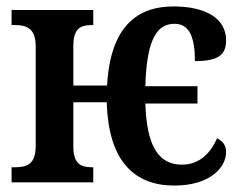

<svg xmlns="http://www.w3.org/2000/svg" viewBox="-20 -567 757 597"><path d="M522 10C635 10 683 -48 683 -94C683 -118 670 -129 655 -137C635 -92 601 -55 546 -55C472 -55 436 -114 432 -245H594V-299H432C436 -453 472 -493 523 -493C573 -493 586 -443 586 -377C660 -377 683 -397 683 -442C683 -507 624 -547 519 -547C409 -547 323 -487 313 -301H208V-423C208 -479 230 -489 266 -489H270V-536H16V-489H28C62 -489 91 -479 91 -423V-113C91 -56 63 -47 28 -47H16V0H270V-47H266C232 -47 208 -56 208 -113V-249H312C317 -61 402 10 522 10Z"/></svg>

Font: Noto Serif Condensed Semi
Style: Regular
Weight: 600
Width: 3
Designer: Monotype Design Team
Foundry: Monotype Imaging Inc.
Version: Version 1.002